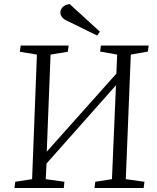

<svg xmlns="http://www.w3.org/2000/svg" viewBox="-20 -937 785 957"><path d="M558 -512 212 -122 208 -44 301 -31 298 0H52L56 -31L140 -44L164 -665L79 -679L83 -710H322L318 -679L232 -665L213 -181L560 -570L564 -665L479 -680L483 -710H721L717 -680L632 -665L607 -44L700 -31L696 0H451L455 -31L538 -44ZM478 -779 464 -760 313 -834Q281 -849 281 -875Q281 -888 291 -900Q301 -912 327 -917Z"/></svg>

Font: Literata 36pt Light
Style: Italic
Weight: 300
Italic angle: -2°
Designer: Latin by Veronika Burian and Jose Scaglione. Greek by Irene Vlachou. Cyrillic by Vera Evstafieva
Foundry: TypeTogether
Version: Version 3.002